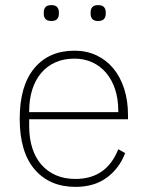

<svg xmlns="http://www.w3.org/2000/svg" viewBox="-20 -718 577 750"><path d="M275 12Q174 12 115.5 -56Q57 -124 57 -254Q57 -383 114 -451.5Q171 -520 271 -520Q318 -520 356.5 -502Q395 -484 422.5 -451Q450 -418 465 -371.5Q480 -325 480 -268V-252H94V-225Q94 -178 106 -140Q118 -102 141.5 -75Q165 -48 198.5 -33.5Q232 -19 275 -19Q396 -19 442 -135L469 -120Q446 -60 397 -24Q348 12 275 12ZM271 -489Q229 -489 196.5 -474.5Q164 -460 141 -433Q118 -406 106 -368Q94 -330 94 -284V-280H442V-286Q442 -332 429.5 -369.5Q417 -407 394.5 -433.5Q372 -460 340.5 -474.5Q309 -489 271 -489ZM181 -636Q164 -636 157.5 -644Q151 -652 151 -663V-671Q151 -682 157.5 -690Q164 -698 181 -698Q197 -698 203.5 -690Q210 -682 210 -671V-663Q210 -652 203.5 -644Q197 -636 181 -636ZM363 -636Q347 -636 340.5 -644Q334 -652 334 -663V-671Q334 -682 340.5 -690Q347 -698 363 -698Q380 -698 386.5 -690Q393 -682 393 -671V-663Q393 -652 386.5 -644Q380 -636 363 -636Z"/></svg>

Font: IBM Plex Sans ExtLt
Style: Regular
Weight: 200
Designer: Mike Abbink, Paul van der Laan, Pieter van Rosmalen
Foundry: Bold Monday
Version: Version 3.005